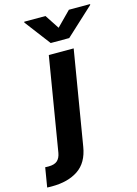

<svg xmlns="http://www.w3.org/2000/svg" viewBox="-247 -847 806 1128"><g transform="rotate(-15 156.0 -283.5)"><path d="M-104.8 203.8 -85.2 85.6Q-79.5 85.9 -74.8 86.1Q-70 86.3 -65.3 86.3Q-28.8 86.3 -11.4 70.7Q6 55 11.4 24.5L105.8 -545.5H257.1L161.9 27Q146.7 121.1 83.8 163Q21.7 204.5 -75.3 204.5Q-82.4 204.5 -89.5 204.4Q-96.6 204.2 -104.8 203.8ZM16.3 -767 17 -772H146.3L203.1 -685.4L288.7 -772H417.6L416.9 -767L247.5 -610.8H134.9Z"/></g></svg>

Font: Inter P
Style: Bold Italic
Weight: 700
Italic angle: 9.39999°
Designer: Rasmus Andersson
Foundry: rsms
Version: Version 3.018;git-588b23468